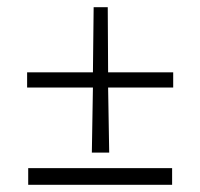

<svg xmlns="http://www.w3.org/2000/svg" viewBox="-20 -511 554 531"><path d="M456 0H58V-46H456ZM459 -269H279L282 -89H234L237 -269H55V-311H237L239 -491H278L279 -311H459Z"/></svg>

Font: Montaga
Style: Regular
Weight: 400
Designer: Alejandra Rodriguez
Foundry: Alejandra Rodriguez
Version: Version 1.001